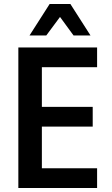

<svg xmlns="http://www.w3.org/2000/svg" viewBox="-20 -943 563 963"><path d="M72 0V-705H467V-606H190V-407H445V-308H190V-99H467V0ZM128 -765 229 -923H333L434 -765H349L281 -858L212 -765Z"/></svg>

Font: Nunito Sans 10pt Condensed
Style: Bold
Weight: 700
Width: 3
Designer: Vernon Adams
Foundry: Vernon Adams
Version: Version 3.101;gftools[0.9.27]